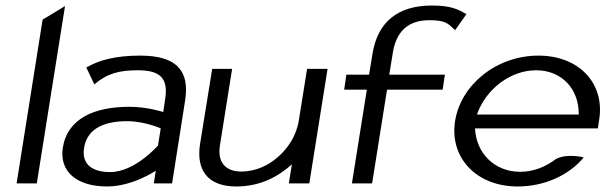

<svg xmlns="http://www.w3.org/2000/svg" viewBox="-20 -663 2189 694"><path d="M40 0H113L215 -641L134 -592Z M207 -129C194 -44 256 11 367 11C460 11 543 -46 543 -46L536 0H602L649 -299C667 -410 615 -462 487 -462C395 -462 337 -445 292 -419L321 -358C368 -398 411 -409 479 -409C558 -409 589 -381 577 -305L570 -258C570 -258 514 -277 448 -277C323 -277 224 -236 207 -129ZM284 -129C296 -204 366 -225 440 -225C502 -225 561 -199 561 -199L551 -137C551 -137 468 -41 378 -41C315 -41 274 -68 284 -129Z M703 -142C689 -51 728 11 834 11C924 11 988 -27 1035 -69L1024 0H1098L1164 -414H1090L1060 -227C1051 -171 1020 -126 984 -95C952 -67 907 -43 852 -43C789 -43 766 -83 775 -138L819 -414H747Z M1224 -339H1306L1252 0H1325L1379 -339H1580L1588 -393H1387L1400 -473C1412 -548 1454 -590 1532 -590C1593 -590 1600 -577 1625 -554L1666 -612C1636 -629 1611 -643 1541 -643C1416 -643 1346 -582 1327 -472L1314 -393H1232Z M1625 -226C1604 -95 1700 11 1851 11C1950 11 2038 -31 2090 -94C2090 -94 2030 -110 1989 -88C1951 -59 1907 -42 1860 -42C1768 -42 1701 -109 1697 -199H2141L2146 -232C2166 -360 2075 -462 1926 -462C1775 -462 1646 -357 1625 -226ZM1704 -249C1736 -341 1825 -409 1918 -409C2011 -409 2073 -341 2072 -249Z"/></svg>

Font: Charger Sport
Style: DfExtObl
Weight: 400
Designer: Jasper
Foundry: Cannot Into Space Fonts
Version: Version 1.1